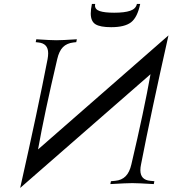

<svg xmlns="http://www.w3.org/2000/svg" viewBox="-20 -931 872 971"><path d="M741.2 -555.7 82 19.5Q171.9 -379.4 220.7 -632.3Q223.6 -648.4 223.6 -661.6Q223.6 -711.4 173.8 -716.3L160.6 -717.8L163.6 -732.4Q237.3 -727.5 265.1 -727.5Q293.5 -727.5 368.7 -732.4L365.7 -717.8L351.6 -716.3Q317.9 -712.4 298.3 -692.6Q278.8 -672.9 269.5 -632.3Q204.6 -356.4 172.4 -175.3L832 -752Q742.7 -354.5 693.4 -100.1Q689.9 -84.5 689.9 -70.3Q689.9 -21 740.2 -16.6L760.7 -14.6L757.8 0Q676.8 -4.9 648.9 -4.9Q620.6 -4.9 538.1 0L541 -14.6L562.5 -16.6Q595.2 -19.5 615.2 -39.6Q635.3 -59.6 644.5 -100.1Q708.5 -372.1 741.2 -555.7ZM557.6 -866.7Q609.9 -866.7 638.4 -876.5Q667 -886.2 672.4 -911.1H689Q674.8 -842.8 642.6 -818.1Q610.4 -793.5 542 -793.5Q486.8 -793.5 462.9 -808.3Q439 -823.2 439 -862.8Q439 -883.3 444.8 -911.1H461.4Q460.4 -905.3 460.4 -903.3Q460.4 -882.8 484.9 -874.8Q509.3 -866.7 557.6 -866.7Z"/></svg>

Font: Flanker
Style: Italic
Weight: 400
Italic angle: -12°
Designer: Flanker
Version: Version 2.027